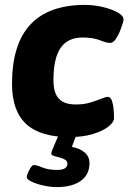

<svg xmlns="http://www.w3.org/2000/svg" viewBox="-20 -551 525 783"><path d="M264 8Q144 8 86.5 -45.5Q29 -99 29 -209Q29 -531 327 -531Q363 -531 399 -522.5Q435 -514 459.5 -500.5Q484 -487 484 -471Q484 -468 479.5 -453Q475 -438 467.5 -420Q460 -402 450 -389Q440 -376 429 -376Q414 -376 387 -387Q360 -398 317 -398Q256 -398 227 -355.5Q198 -313 198 -224Q198 -173 219.5 -149Q241 -125 290 -125Q323 -125 349 -133Q375 -141 393 -148.5Q411 -156 419 -156Q431 -156 436.5 -140Q442 -124 443.5 -104Q445 -84 445 -69Q445 -53 422.5 -35Q400 -17 359 -4.5Q318 8 264 8ZM211 212Q185 212 156.5 205.5Q128 199 108.5 189.5Q89 180 89 171Q89 165 94 153.5Q99 142 105.5 132Q112 122 118 122Q129 122 153 132Q177 142 213 142Q255 142 255 116Q255 106 245 100Q235 94 222 91Q209 88 199 84.5Q189 81 189 76Q189 71 195 56Q201 41 223 -10H295L273 48Q306 54 325.5 71Q345 88 345 114Q345 161 309.5 186.5Q274 212 211 212Z"/></svg>

Font: Asap ExtraBold
Style: Italic
Weight: 800
Italic angle: -6°
Designer: Pablo Cosgaya
Foundry: Omnibus-Type
Version: Version 3.001; ttfautohint (v1.8.4.7-5d5b)